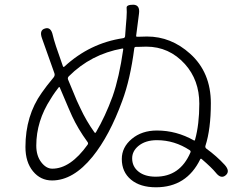

<svg xmlns="http://www.w3.org/2000/svg" viewBox="-20 -790 1040 815"><path d="M642 5Q575 5 536 -27.5Q497 -60 497 -115Q497 -165 539.5 -200.5Q582 -236 646 -236Q729 -236 803 -194Q807 -192 808 -197Q826 -262 826 -350Q826 -450 765 -518Q698 -592 601 -592Q583 -592 565 -591H557Q551 -591 550 -585Q533 -453 499 -362Q445 -214 373 -125Q291 -24 201 -24Q152 -24 120 -63Q88 -102 88 -166Q88 -299 157 -396Q168 -411 179 -426L208 -462Q214 -470 211 -479L158 -628Q146 -662 171 -669Q196 -677 204 -641Q210 -612 247 -509Q249 -504 253 -507Q361 -607 503 -628Q510 -629 511 -636L514 -677Q516 -695 517 -713Q519 -743 517.5 -756.5Q516 -770 546 -770Q575 -769 570 -732L558 -639Q557 -634 562 -634H568Q586 -635 604 -635Q706 -635 787 -562Q875 -483 875 -352Q875 -242 852 -171Q850 -164 856 -159Q899 -128 934 -90Q958 -63 938 -46Q918 -29 896 -57Q879 -78 836 -115Q832 -118 830 -114Q772 5 642 5ZM641 -40Q744 -40 788 -142Q791 -148 786 -152Q721 -195 646 -195Q597 -195 567 -170Q541 -148 541 -118Q541 -83 568 -61.5Q595 -40 641 -40ZM202 -74Q279 -74 352 -176Q356 -182 351 -188Q311 -243 286 -297Q278 -314 271 -331L234 -418Q232 -423 229 -419L214 -399Q204 -385 195 -370Q134 -276 134 -172Q134 -129 155 -101.5Q176 -74 202 -74ZM381 -228Q384 -224 387 -228Q427 -296 458 -381Q486 -461 503 -580Q504 -585 499 -584Q366 -560 272 -466Q266 -460 269 -452L306 -363Q313 -347 321 -331Q346 -277 381 -228Z"/></svg>

Font: Resource Han Rounded KR Light
Style: Regular
Weight: 300
Designer: Cyano Hao (round all glyphs); Ryoko NISHIZUKA 西塚涼子 (kana, bopomofo & ideographs); Paul D. Hunt (Latin, Greek & Cyrillic)
Foundry: Cyano Hao
Version: 0.990